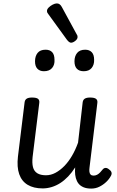

<svg xmlns="http://www.w3.org/2000/svg" viewBox="-20 -1086 686 1124"><path d="M230 17Q177 17 142 -4Q107 -25 92.5 -66.5Q78 -108 85 -169L124 -487Q126 -502 136.5 -508.5Q147 -515 167 -515Q193 -515 202.5 -507.5Q212 -500 210 -484L171 -168Q167 -132 173 -108Q179 -84 198 -72Q217 -60 249 -60Q278 -60 305 -74.5Q332 -89 356.5 -114Q381 -139 401.5 -174Q422 -209 437 -251L464 -487Q466 -502 476.5 -508.5Q487 -515 507 -515Q532 -515 542 -507.5Q552 -500 550 -484L504 -105Q502 -91 503.5 -80Q505 -69 511 -63.5Q517 -58 528 -58Q539 -58 548.5 -63Q558 -68 566.5 -77Q575 -86 582 -95Q589 -103 599 -103Q609 -103 620 -93Q631 -85 633 -75.5Q635 -66 629 -56Q619 -37 601.5 -20.5Q584 -4 562 7Q540 18 514 18Q487 18 468.5 10Q450 2 439.5 -11.5Q429 -25 424 -43.5Q419 -62 419 -84L420 -106Q401 -76 379 -53Q357 -30 333 -14.5Q309 1 282.5 9Q256 17 230 17ZM237 -669Q213 -669 199 -683.5Q185 -698 185 -727Q185 -757 200 -776Q215 -795 247 -795Q272 -795 285.5 -780.5Q299 -766 299 -736Q301 -707 285 -688Q269 -669 237 -669ZM470 -669Q444 -669 430 -683.5Q416 -698 416 -727Q416 -757 431.5 -776Q447 -795 479 -795Q503 -795 517 -780.5Q531 -766 531 -736Q532 -707 516.5 -688Q501 -669 470 -669ZM396 -836Q391 -836 385 -840Q379 -844 372 -853L266 -999Q260 -1006 257.5 -1011Q255 -1016 255 -1022Q255 -1032 265 -1042Q275 -1052 288.5 -1059Q302 -1066 313 -1066Q331 -1066 342 -1045L429 -885Q433 -879 433.5 -875.5Q434 -872 434 -869Q434 -857 420.5 -846.5Q407 -836 396 -836Z"/></svg>

Font: Playwrite GB J
Style: Italic
Weight: 400
Italic angle: -7.01216°
Designer: Veronika Burian, José Scaglione
Foundry: TypeTogether
Version: Version 1.002